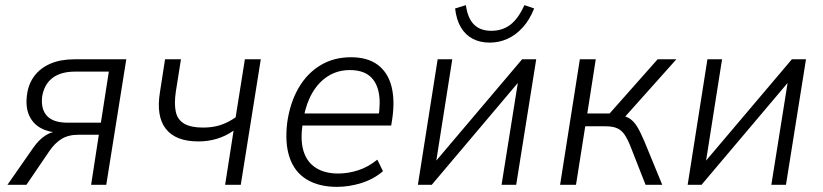

<svg xmlns="http://www.w3.org/2000/svg" viewBox="-20 -720 3206 748"><path d="M9 0 110 -145Q131 -175 156 -191.5Q181 -208 206 -208H215L213 -203Q170 -204 139 -221Q108 -238 93.5 -270.5Q79 -303 85 -349Q90 -392 113.5 -423.5Q137 -455 176.5 -472Q216 -489 270 -489H472L394 0H335L365 -195H285Q246 -195 219.5 -178.5Q193 -162 172 -131L83 0ZM244 -242H373L404 -441H273Q216 -441 183.5 -415.5Q151 -390 144 -342Q139 -294 163.5 -268Q188 -242 244 -242Z M857 0 890 -211Q860 -190 825.5 -179.5Q791 -169 753 -169Q665 -169 626.5 -217.5Q588 -266 603 -360L623 -489H685L665 -363Q658 -315 665 -284Q672 -253 698 -238Q724 -223 771 -223Q808 -223 838 -232.5Q868 -242 898 -263L934 -489H996L918 0Z M1293 8Q1223 8 1175.5 -20.5Q1128 -49 1108.5 -105.5Q1089 -162 1099 -243Q1110 -320 1143 -377Q1176 -434 1228 -465.5Q1280 -497 1347 -497Q1412 -497 1451.5 -467.5Q1491 -438 1505 -384Q1519 -330 1508 -256L1504 -231H1142L1150 -278H1474L1454 -261Q1464 -323 1454.5 -364Q1445 -405 1417.5 -426Q1390 -447 1343 -447Q1296 -447 1259 -424Q1222 -401 1197.5 -359.5Q1173 -318 1163 -262L1160 -242Q1149 -177 1162 -133Q1175 -89 1210 -66.5Q1245 -44 1297 -44Q1336 -44 1375 -56.5Q1414 -69 1450 -98L1472 -53Q1436 -22 1388 -7Q1340 8 1293 8Z M1608 0 1685 -489H1742L1675 -64H1654L2014 -489H2069L1991 0H1934L2002 -426H2022L1662 0ZM1888 -554Q1850 -554 1821.5 -569Q1793 -584 1775.5 -613.5Q1758 -643 1753 -687L1795 -700Q1802 -649 1826.5 -624.5Q1851 -600 1894 -600Q1937 -600 1968 -623.5Q1999 -647 2023 -700L2061 -687Q2043 -642 2016 -612.5Q1989 -583 1956.5 -568.5Q1924 -554 1888 -554Z M2162 0 2239 -489H2301L2268 -278H2355L2542 -489H2615L2406 -255L2389 -272Q2416 -269 2432.5 -258.5Q2449 -248 2462 -227Q2475 -206 2491 -168L2560 0H2495L2435 -153Q2424 -180 2412.5 -196.5Q2401 -213 2384 -220.5Q2367 -228 2339 -228H2260L2224 0Z M2659 0 2736 -489H2793L2726 -64H2705L3065 -489H3120L3042 0H2985L3053 -426H3073L2713 0Z"/></svg>

Font: Nunito Sans 10pt SemiCondensed Light
Style: Italic
Weight: 300
Width: 4
Italic angle: -9°
Designer: Vernon Adams
Foundry: Vernon Adams
Version: Version 3.101;gftools[0.9.27]